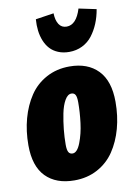

<svg xmlns="http://www.w3.org/2000/svg" viewBox="-94 -896 681 975"><g transform="rotate(-10 247.0 -408.0)"><path d="M296.9 -627Q265.6 -627 240.5 -637.5Q215.3 -647.9 199 -665.8Q182.6 -683.6 172.6 -708.3Q162.6 -732.9 159.2 -761Q155.8 -789.1 158.2 -819.8L252 -834Q252.9 -797.9 266.6 -776.9Q280.3 -755.9 306.2 -755.9Q356.4 -755.9 380.9 -835.9L471.2 -816.9Q464.4 -777.3 450.7 -744.4Q437 -711.4 416.3 -684.3Q395.5 -657.2 364.7 -642.1Q334 -627 296.9 -627ZM210 20Q115.7 20 62.7 -33.9Q9.8 -87.9 9.8 -195.8Q9.8 -269 27.3 -333Q44.9 -397 78.1 -446.8Q111.3 -496.6 164.6 -525.4Q217.8 -554.2 284.2 -554.2Q377.9 -554.2 430.9 -499.5Q483.9 -444.8 483.9 -336.9Q483.9 -263.7 466.3 -199.7Q448.7 -135.7 415.5 -86.4Q382.3 -37.1 329.3 -8.5Q276.4 20 210 20ZM224.1 -116.2Q248 -116.2 265.6 -161.6Q283.2 -207 290 -261.7Q296.9 -316.4 296.9 -367.2Q296.9 -395 290.5 -406Q284.2 -417 270 -417Q251 -417 236.1 -391.1Q221.2 -365.2 213.1 -325.2Q205.1 -285.2 200.9 -244.4Q196.8 -203.6 196.8 -167Q196.8 -138.7 203.4 -127.4Q210 -116.2 224.1 -116.2Z"/></g></svg>

Font: Fira Sans Compressed Heavy
Style: Italic
Weight: 900
Width: 3
Italic angle: -8°
Designer: Carrois Corporate & Edenspiekermann AG
Foundry: Carrois Corporate GbR & Edenspiekermann AG
Version: Version 4.203;PS 004.203;hotconv 1.0.88;makeotf.lib2.5.64775